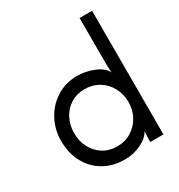

<svg xmlns="http://www.w3.org/2000/svg" viewBox="-176 -853 921 986"><g transform="rotate(-30 285.0 -360.0)"><path d="M120 -234Q120 -187 140 -148.5Q160 -110 196 -87.5Q232 -65 278 -65Q326 -65 363 -88Q400 -111 421 -149.5Q442 -188 442 -234Q442 -280 421.5 -319Q401 -358 363.5 -381Q326 -404 278 -404Q232 -404 196 -381.5Q160 -359 140 -320Q120 -281 120 -234ZM42 -234Q42 -300 72.5 -357Q103 -414 157 -448Q211 -482 280 -482Q331 -482 379.5 -461.5Q428 -441 442 -409L440 -461V-733H514V0H436V-11L438 -63Q423 -32 377.5 -9.5Q332 13 280 13Q210 13 156 -18Q102 -49 72 -105Q42 -161 42 -234Z"/></g></svg>

Font: Kreadon
Style: Regular
Weight: 400
Designer: kohakuno
Foundry: StudioGnu
Version: Version 1.000;Glyphs 3.1.2 (3151)